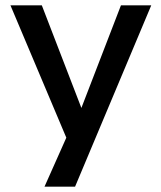

<svg xmlns="http://www.w3.org/2000/svg" viewBox="-20 -516 602 716"><path d="M146 180 244 -40V37L19 -496H136L286 -107H281L431 -496H544L260 180Z"/></svg>

Font: Nunito Sans 8pt SemiBold
Style: Regular
Weight: 600
Version: Version 3.101;gftools[0.9.27]